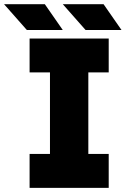

<svg xmlns="http://www.w3.org/2000/svg" viewBox="-109 -909 608 929"><path d="M34.2 -722.7H417V-558.6H318.4V-164.1H417V0H34.2V-164.1H132.8V-558.6H34.2ZM21 -763.7 -89.4 -888.7H107.9L194.8 -763.7ZM305.2 -763.7 194.8 -888.7H392.1L479 -763.7Z"/></svg>

Font: Giphurs Black
Style: Regular
Weight: 900
Version: Version 0.920; ttfautohint (v1.8.4.7-5d5b)